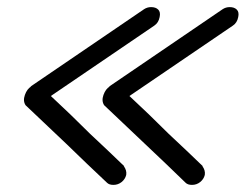

<svg xmlns="http://www.w3.org/2000/svg" viewBox="-20 -547 691 540"><path d="M52 -251Q44 -263 50 -280Q56 -297 68 -304L65 -303L385 -521Q394 -527 405 -527Q418 -527 425 -520Q432 -513 429 -499Q426 -483 414 -475L123 -277L177 -226L233 -171L283 -124L330 -79L328 -80Q337 -68 335 -55Q332 -43 322 -35Q312 -27 299 -27Q287 -27 281 -33L224 -87L167 -142ZM273 -251Q265 -263 271 -280Q277 -297 289 -304L286 -303L606 -521Q615 -527 626 -527Q639 -527 646 -520Q653 -513 650 -499Q647 -483 635 -475L344 -277L398 -226L454 -171L504 -124L551 -79L549 -80Q558 -68 556 -55Q553 -43 543 -35Q533 -27 520 -27Q508 -27 502 -33L446 -87L388 -142Z"/></svg>

Font: VDS
Style: Thin Italic
Weight: 100
Width: 0
Designer: artmaker
Foundry: artmaker
Version: Version 1.000 2012 initial release